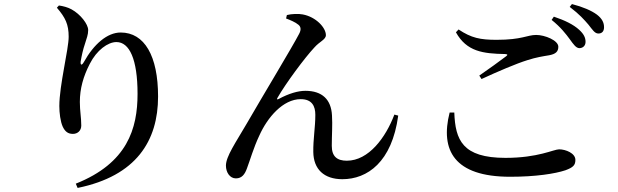

<svg xmlns="http://www.w3.org/2000/svg" viewBox="-20 -846 3040 945"><path d="M260 -808C302 -759 318 -726 318 -665C318 -604 272 -426 272 -324C272 -291 277 -248 289 -222C301 -197 316 -187 339 -187C362 -187 380 -203 380 -228C380 -268 373 -300 373 -344C373 -410 390 -470 422 -532C456 -599 511 -639 553 -639C617 -639 657 -555 657 -384C657 -213 607 -43 353 58L362 79C651 20 758 -153 758 -371C758 -571 691 -686 574 -686C508 -686 442 -629 393 -541C383 -523 375 -524 377 -543C382 -572 388 -601 399 -633C406 -657 414 -674 414 -698C414 -727 376 -776 332 -800C314 -810 291 -816 270 -819Z M1388 -755C1407 -748 1434 -737 1449 -724C1460 -715 1464 -701 1452 -679C1420 -617 1269 -367 1194 -237C1140 -144 1092 -76 1092 -31C1092 2 1111 32 1141 32C1171 32 1185 11 1195 -16C1211 -58 1228 -119 1256 -178C1296 -268 1373 -358 1460 -358C1516 -358 1532 -323 1532 -281C1532 -219 1521 -161 1522 -98C1523 -13 1575 36 1665 36C1788 36 1909 -48 1940 -277L1921 -282C1879 -170 1795 -55 1687 -55C1639 -55 1613 -76 1613 -128C1613 -180 1617 -231 1614 -278C1610 -356 1566 -399 1483 -399C1447 -399 1402 -386 1352 -359C1344 -354 1341 -358 1346 -365C1386 -435 1480 -562 1527 -612C1553 -642 1584 -651 1584 -673C1584 -710 1535 -763 1470 -775C1450 -779 1415 -778 1392 -772Z M2785 -652C2803 -627 2815 -610 2831 -609C2849 -609 2862 -621 2862 -640C2862 -660 2854 -678 2831 -699C2803 -725 2760 -746 2706 -764L2695 -748C2740 -712 2766 -678 2785 -652ZM2876 -725C2896 -700 2907 -681 2925 -681C2943 -681 2953 -692 2953 -712C2953 -734 2944 -754 2918 -774C2891 -794 2849 -812 2795 -826L2784 -812C2833 -775 2856 -748 2876 -725ZM2224 -687C2277 -592 2357 -582 2466 -580C2479 -579 2480 -576 2471 -569C2439 -545 2383 -504 2339 -474L2350 -457C2430 -494 2521 -533 2576 -550C2619 -564 2653 -569 2683 -574C2715 -580 2728 -592 2728 -616C2728 -647 2662 -674 2619 -674C2574 -674 2550 -650 2424 -650C2344 -650 2300 -659 2237 -701ZM2216 -292C2221 -157 2256 -69 2468 -69C2629 -69 2705 -111 2732 -111C2764 -111 2812 -92 2812 -59C2812 -33 2801 -22 2763 -8C2712 9 2617 24 2491 24C2215 24 2146 -107 2193 -292Z"/></svg>

Font: Noto Serif CJK HK SemiBold
Style: Regular
Weight: 600
Designer: Ryoko NISHIZUKA 西塚涼子 (kana & ideographs); Frank Grießhammer (Latin, Greek & Cyrillic); Wenlong ZHANG 张文龙 (bopomofo); San
Foundry: Adobe
Version: Version 2.001;hotconv 1.1.0;makeotfexe 2.6.0